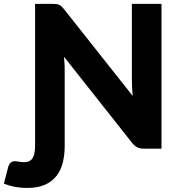

<svg xmlns="http://www.w3.org/2000/svg" viewBox="-106 -748 904 966"><path d="M706.5 -728.5V0H618.5Q599 0 585.8 -6.2Q572.5 -12.5 559.5 -28L216 -462.5Q218 -443 218.8 -424.8Q219.5 -406.5 219.5 -390.5V-13.5Q219.5 32 209.8 70.5Q200 109 178 137.2Q156 165.5 120.2 181.5Q84.5 197.5 32.5 197.5Q13 197.5 -3 196Q-19 194.5 -33 191.8Q-47 189 -60 185Q-73 181 -86.5 176L-64.5 91.5Q-61.5 80.5 -56.2 74.2Q-51 68 -44.5 65.5Q-38 63 -30.8 63Q-23.5 63 -16 64.5Q-10.5 65.5 -2 66.8Q6.5 68 15.5 68Q45.5 68 58 47.5Q70.5 27 70.5 -13.5V-728.5H159.5Q170.5 -728.5 178 -727.5Q185.5 -726.5 191.5 -723.8Q197.5 -721 203 -716Q208.5 -711 215.5 -702.5L562 -265Q559.5 -286 558.5 -305.8Q557.5 -325.5 557.5 -343V-728.5Z"/></svg>

Font: Lato 2
Style: Regular
Weight: 900
Designer: Lukasz Dziedzic with Adam Twardoch and Botio Nikoltchev
Foundry: tyPoland Lukasz Dziedzic
Version: Version 2.015; 2015-08-06; http://www.latofonts.com/